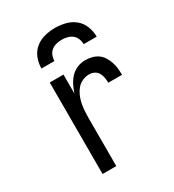

<svg xmlns="http://www.w3.org/2000/svg" viewBox="-179 -843 858 945"><g transform="rotate(-30 250.0 -370.0)"><path d="M124 0V-520H202V-412Q209 -434 219.5 -455Q230 -476 246 -493Q262 -510 284 -519Q306 -528 329 -528Q348 -528 366.5 -523.5Q385 -519 400 -508.5Q415 -498 425 -482Q435 -466 441 -448.5Q447 -431 449 -412.5Q451 -394 451 -375H373Q373 -390 370.5 -404.5Q368 -419 360.5 -432Q353 -445 339.5 -451.5Q326 -458 311 -458Q291 -458 272.5 -449.5Q254 -441 241.5 -426Q229 -411 221 -392.5Q213 -374 209 -354.5Q205 -335 203.5 -315Q202 -295 202 -276V0ZM123 -600Q123 -630 134 -658.5Q145 -687 168 -706Q191 -725 220.5 -732.5Q250 -740 280 -740Q310 -740 339.5 -732.5Q369 -725 392 -706Q415 -687 426 -658.5Q437 -630 437 -600H363Q363 -616 357 -631Q351 -646 339 -655.5Q327 -665 311.5 -669Q296 -673 280 -673Q264 -673 248.5 -669Q233 -665 221 -655.5Q209 -646 203 -631Q197 -616 197 -600Z"/></g></svg>

Font: Iosevka Term SS14
Style: Regular
Weight: 400
Monospace: yes
Designer: Belleve Invis
Foundry: Belleve Invis
Version: Version 24.1.1; ttfautohint (v1.8.4)